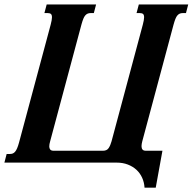

<svg xmlns="http://www.w3.org/2000/svg" viewBox="-36 -736 872 869"><path d="M-16.1 0 -5.9 -39.1H8.8Q16.1 -39.1 21.7 -41.3Q27.3 -43.5 32.2 -49.1Q37.1 -54.7 41.5 -64.9Q45.9 -75.2 50.3 -91.3L193.4 -624.5Q199.2 -646.5 199.2 -657.7Q199.2 -668.9 194.3 -672.9Q189.5 -676.8 179.7 -676.8H165L175.3 -715.8H398.9L388.7 -676.8H374.5Q367.2 -676.8 361.3 -674.6Q355.5 -672.4 350.3 -666.7Q345.2 -661.1 341.1 -650.9Q336.9 -640.6 332.5 -624.5L190.9 -96.2Q187 -83 187 -73.2Q187 -64.5 191.4 -59.1Q195.8 -53.7 207 -53.7H430.2Q447.8 -53.7 455.8 -65.9Q463.9 -78.1 468.8 -96.2L610.4 -624.5Q616.2 -646.5 616.2 -657.7Q616.2 -668.9 611.3 -672.9Q606.4 -676.8 596.7 -676.8H582L592.3 -715.8H815.9L805.7 -676.8H791.5Q784.2 -676.8 778.3 -674.6Q772.5 -672.4 767.3 -666.7Q762.2 -661.1 758.1 -650.9Q753.9 -640.6 749.5 -624.5L607.9 -96.2Q606.4 -90.3 605.5 -85Q604.5 -79.6 604.5 -74.7Q604.5 -64.9 608.9 -59.3Q613.3 -53.7 624.5 -53.7H699.2L668.9 113.3H618.2Q616.7 89.4 607.4 68.6Q598.1 47.9 581.8 32.7Q565.4 17.6 542.7 8.8Q520 0 492.2 0Z"/></svg>

Font: Arian AMU Serif
Style: Bold Italic
Weight: 700
Italic angle: -15°
Designer: Ruben Hakobyan (Tarumian)
Foundry: Ruben Hakobyan (Tarumian)
Version: Version 1.002